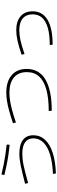

<svg xmlns="http://www.w3.org/2000/svg" viewBox="920 -1728 800 2680"><g transform="rotate(-90 1320.0 -388.0)"><path d="M232.2 -48.9Q390 -55.6 500.6 -88.9Q611.1 -122.2 670 -181.7Q728.9 -241.1 728.9 -321.1Q728.9 -397.8 674.4 -437.2Q620 -476.7 512.2 -476.7Q478.9 -476.7 441.1 -472.8Q403.3 -468.9 356.1 -459.4Q308.9 -450 247.2 -433.9Q185.6 -417.8 105.6 -395.6L94.4 -437.8Q177.8 -458.9 241.1 -474.4Q304.4 -490 352.2 -499.4Q400 -508.9 439.4 -513.3Q478.9 -517.8 513.3 -517.8Q640 -517.8 706.1 -468.3Q772.2 -418.9 772.2 -323.3Q772.2 -227.8 708.3 -158.9Q644.4 -90 525 -51.7Q405.6 -13.3 238.9 -7.8ZM638.9 -653.3Q580 -658.9 506.7 -669.4Q433.3 -680 358.9 -695Q284.4 -710 216.7 -726.7L225.6 -767.8Q290 -751.1 362.8 -736.7Q435.6 -722.2 508.3 -711.7Q581.1 -701.1 642.2 -694.4Z M1110 -107.8Q1292.2 -107.8 1412.8 -141.7Q1533.3 -175.6 1593.3 -243.3Q1653.3 -311.1 1653.3 -414.4Q1653.3 -531.1 1578.3 -593.9Q1503.3 -656.7 1363.3 -656.7Q1312.2 -656.7 1252.2 -647.2Q1192.2 -637.8 1118.9 -617.8Q1045.6 -597.8 950 -565.6L940 -606.7Q1036.7 -638.9 1112.8 -660Q1188.9 -681.1 1251.1 -690.6Q1313.3 -700 1367.8 -700Q1523.3 -700 1610.6 -625Q1697.8 -550 1697.8 -415.6Q1697.8 -241.1 1548.9 -153.3Q1400 -65.6 1114.4 -65.6Z M2032.2 -93.3Q2175.6 -93.3 2270.6 -120.6Q2365.6 -147.8 2412.8 -200.6Q2460 -253.3 2460 -332.2Q2460 -422.2 2402.2 -470.6Q2344.4 -518.9 2235.6 -518.9Q2173.3 -518.9 2095.6 -501.7Q2017.8 -484.4 1905.6 -445.6L1896.7 -486.7Q2013.3 -526.7 2093.3 -543.9Q2173.3 -561.1 2237.8 -561.1Q2362.2 -561.1 2432.2 -501.1Q2502.2 -441.1 2502.2 -333.3Q2502.2 -195.6 2383.3 -124.4Q2264.4 -53.3 2035.6 -53.3Z"/></g></svg>

Font: Paperlogy 2 ExtraLight
Style: Regular
Weight: 250
Designer: redesigned by Lee Juim, glyphs from Gmarket Sans & Montserrat
Foundry: PT&
Version: Version 1.001